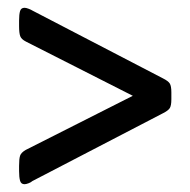

<svg xmlns="http://www.w3.org/2000/svg" viewBox="-20 -478 488 493"><path d="M43 -5Q34 -5 31.5 -14Q29 -23 29 -39V-52Q29 -70 31.5 -78Q34 -86 46 -93L321 -232L47 -371Q35 -377 32 -385Q29 -393 29 -411V-425Q29 -441 31.5 -449.5Q34 -458 43 -458Q47 -458 53.5 -455.5Q60 -453 63 -451L398 -277Q412 -270 416 -263.5Q420 -257 420 -241V-223Q420 -207 416 -200.5Q412 -194 398 -187L63 -13Q60 -10 53.5 -7.5Q47 -5 43 -5Z"/></svg>

Font: Asap Condensed Medium
Style: Regular
Weight: 500
Width: 3
Designer: Pablo Cosgaya
Foundry: Omnibus-Type
Version: Version 3.001; ttfautohint (v1.8.4.7-5d5b)